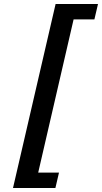

<svg xmlns="http://www.w3.org/2000/svg" viewBox="-20 -742 510 960"><path d="M257 198 275 121H171L348 -645H452L470 -722H258L45 198Z"/></svg>

Font: Perun SemiBold Italic
Style: Regular
Weight: 400
Italic angle: -12°
Foundry: Copyright (c) Stefan Peev, Context Ltd, 2016
Version: Version 1.026